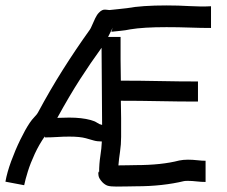

<svg xmlns="http://www.w3.org/2000/svg" viewBox="-44 -682 837 707"><path d="M385 5Q363 5 353 2Q343 -1 333 -11Q321 -24 319 -34Q317 -44 319 -48.5Q321 -53 321 -47Q321 -79 325.5 -107.5Q330 -136 331 -161Q313 -161 300 -165Q287 -169 272 -173Q250 -179 211 -179Q189 -179 166.5 -177.5Q144 -176 121 -176V-180Q100 -150 84 -115.5Q68 -81 58.5 -50.5Q49 -20 45 0L-24 -13Q-18 -47 -3 -88Q12 -129 30.5 -167Q49 -205 65 -229Q73 -241 83.5 -252Q94 -263 96 -268Q140 -350 187 -424.5Q234 -499 287 -573Q290 -577 295 -589Q300 -601 306.5 -614.5Q313 -628 320 -635Q332 -648 344.5 -646.5Q357 -645 359 -645Q377 -647 392.5 -648.5Q408 -650 424 -652Q478 -662 569 -662Q613 -662 655 -659.5Q697 -657 733 -659V-579Q696 -579 654 -580.5Q612 -582 569 -582Q526 -582 493 -580Q460 -578 436 -574Q417 -570 400 -568.5Q383 -567 366 -565L371 -580Q370 -579 365 -568Q360 -557 354 -546H400Q400 -502 400 -462.5Q400 -423 401 -385Q472 -385 543.5 -383.5Q615 -382 685 -382V-308Q615 -308 543.5 -309.5Q472 -311 401 -311Q402 -280 402 -247Q402 -214 402 -178Q402 -150 398 -123.5Q394 -97 392 -73Q410 -73 430 -73.5Q450 -74 456 -74Q551 -74 616 -91Q631 -94 648 -94Q665 -94 682.5 -92Q700 -90 713 -90V-12Q697 -12 680 -14Q663 -16 648 -16Q636 -16 633 -15Q596 -6 551.5 -1Q507 4 456 4Q449 4 426.5 4.5Q404 5 385 5ZM332 -222Q332 -296 331 -363.5Q330 -431 330 -506Q290 -451 251 -390.5Q212 -330 167 -248Q178 -248 189.5 -248.5Q201 -249 211 -249Q257 -249 290 -240Q305 -236 313.5 -230Q322 -224 332 -222Z"/></svg>

Font: Syne Tactile
Style: Regular
Weight: 400
Designer: Lucas Descroix
Foundry: Bonjour Monde
Version: Version 2.100; ttfautohint (v1.8.3)